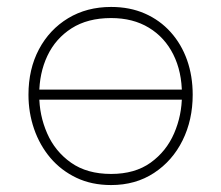

<svg xmlns="http://www.w3.org/2000/svg" viewBox="-20 -524 637 553"><path d="M300 9Q244 9 200 -12Q156 -33 125.2 -69.2Q94.5 -105.5 78.2 -152.5Q62 -199.5 62 -251Q62 -325 92.2 -382Q122.5 -439 176.2 -471.5Q230 -504 300 -504Q354 -504 397.2 -485Q440.5 -466 471.5 -431.5Q502.5 -397 518.8 -351Q535 -305 535 -251Q535 -178.5 505.8 -119.5Q476.5 -60.5 423.5 -25.8Q370.5 9 300 9ZM300 -23Q368.5 -23 413.8 -55.5Q459 -88 481.5 -140Q504 -192 504 -250V-252Q504 -317.5 479.2 -367Q454.5 -416.5 408.8 -444.2Q363 -472 300 -472Q232.5 -472 186.2 -442.5Q140 -413 116.5 -363.2Q93 -313.5 93 -252V-250Q93 -192 115.8 -140Q138.5 -88 184.5 -55.5Q230.5 -23 300 -23ZM78 -237V-266H513V-237Z"/></svg>

Font: Commissioner Thin
Style: Regular
Weight: 100
Designer: Kostas Bartsokas
Foundry: Kostas Bartsokas
Version: Version 1.001;gftools[0.9.23]